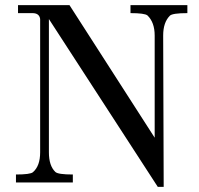

<svg xmlns="http://www.w3.org/2000/svg" viewBox="-20 -709 773 746"><path d="M708 -689V-658Q650 -658 640 -648Q614 -622 614 -571L616 17H593L170 -635V-117Q170 -65 195 -41Q205 -31 263 -31V0H42V-31Q98 -31 108 -40Q136 -64 136 -117V-635Q133 -658 106 -658H50V-689H250L581 -174V-571Q581 -622 553 -649Q542 -658 487 -658V-689Z"/></svg>

Font: GFS Didot
Style: Regular
Weight: 400
Designer: Takis Katsoulidis and George D. Matthiopoulos
Foundry: Takis Katsoulidis and George D. Matthiopoulos
Version: Version 1.0